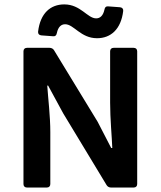

<svg xmlns="http://www.w3.org/2000/svg" viewBox="-20 -839 719 859"><path d="M271.5 -730.5C310.5 -730.5 340.8 -668 414.1 -668C475.6 -668 521.5 -708 531.2 -790C532.2 -799.8 526.4 -805.7 516.6 -806.6L463.9 -810.5C454.1 -811.5 449.2 -806.6 447.3 -795.9C441.4 -768.6 427.7 -756.8 410.2 -756.8C371.1 -756.8 340.8 -819.3 267.6 -819.3C206.1 -819.3 160.2 -780.3 150.4 -697.3C149.4 -687.5 155.3 -681.6 165 -680.7L217.8 -676.8C227.5 -675.8 232.4 -680.7 234.4 -691.4C240.2 -718.8 253.9 -730.5 271.5 -730.5ZM85 -609.4V-15.6C85 -5.9 90.8 0 100.6 0H189.5C199.2 0 205.1 -5.9 205.1 -15.6V-248C205.1 -319.3 195.3 -398.4 191.4 -456.1H195.3L262.7 -332L457 -10.7C460.9 -3.9 468.8 0 476.6 0H578.1C587.9 0 593.8 -5.9 593.8 -15.6V-609.4C593.8 -619.1 587.9 -625 578.1 -625H488.3C478.5 -625 472.7 -619.1 472.7 -609.4V-379.9C472.7 -307.6 480.5 -226.6 482.4 -176.8H477.5L417 -293.9L221.7 -614.3C217.8 -621.1 210 -625 202.1 -625H100.6C90.8 -625 85 -619.1 85 -609.4Z"/></svg>

Font: Ed Sans Neue SemiBold
Style: Regular
Weight: 600
Designer: Stephen Hutchings
Version: Version 1.004;PS 001.004;hotconv 1.0.88;makeotf.lib2.5.64775